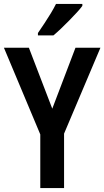

<svg xmlns="http://www.w3.org/2000/svg" viewBox="-20 -957 531 977"><path d="M246 -404 364 -714H491L306 -277V0H185V-273L0 -714H127ZM399 -927Q389 -913 371 -893.5Q353 -874 332 -852.5Q311 -831 290.5 -811.5Q270 -792 252 -777H173V-789Q190 -814 207 -839.5Q224 -865 239 -890Q254 -915 265 -937H399Z"/></svg>

Font: Noto Sans Khmer Condensed SemiBold
Style: Regular
Weight: 600
Width: 3
Designer: Danh Hong and the Monotype Design Team
Foundry: Monotype Imaging Inc.
Version: Version 2.004